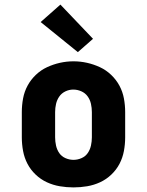

<svg xmlns="http://www.w3.org/2000/svg" viewBox="-20 -808 640 836"><path d="M300 8Q270 8 240.5 3Q211 -2 184 -14.5Q157 -27 135 -48Q113 -69 99.5 -95Q86 -121 80.5 -150.5Q75 -180 75 -210V-320Q75 -350 80.5 -379.5Q86 -409 100 -435Q114 -461 136 -482Q158 -503 185 -515.5Q212 -528 241 -534.5Q270 -541 300 -541Q330 -541 359 -534.5Q388 -528 415 -515.5Q442 -503 464 -482Q486 -461 500 -435Q514 -409 519.5 -379.5Q525 -350 525 -320V-210Q525 -180 519.5 -150.5Q514 -121 500.5 -95Q487 -69 465 -48Q443 -27 416 -14.5Q389 -2 359.5 3Q330 8 300 8ZM300 -112Q318 -112 335 -119.5Q352 -127 362 -141.5Q372 -156 376 -174Q380 -192 380 -210V-320Q380 -338 376 -356Q372 -374 361.5 -388.5Q351 -403 334 -410.5Q317 -418 299 -418Q281 -418 264.5 -410Q248 -402 238 -387.5Q228 -373 224 -355.5Q220 -338 220 -320V-210Q220 -192 224 -174Q228 -156 238 -141.5Q248 -127 265 -119.5Q282 -112 300 -112ZM319 -581 157 -712 243 -788 385 -639Z"/></svg>

Font: Iosevka Slab Heavy Extended
Style: Regular
Weight: 900
Width: 7
Monospace: yes
Designer: Belleve Invis
Foundry: Belleve Invis
Version: Version 11.1.0; ttfautohint (v1.8.3)